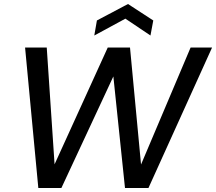

<svg xmlns="http://www.w3.org/2000/svg" viewBox="-20 -937 1077 957"><path d="M171 0 105 -700H213L252 -118L517 -700H628L683 -117L930 -700H1037L720 0H603L545 -556L286 0ZM450 -760 463 -835 618 -917 744 -835 730 -760 605 -844Z"/></svg>

Font: DM Sans 12pt Medium
Style: Italic
Weight: 500
Italic angle: -10°
Version: Version 4.004;gftools[0.9.30]